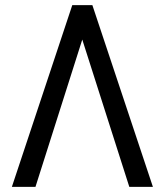

<svg xmlns="http://www.w3.org/2000/svg" viewBox="-20 -731 640 751"><path d="M301.8 -576.2 118.7 0H26.4L262.7 -710.9H341.3L578.1 0H485.8Z"/></svg>

Font: RobotoMono-Regular
Style: Regular
Weight: 400
Designer: Google
Version: Version 2.000985; 2015; ttfautohint (v1.3)